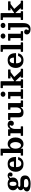

<svg xmlns="http://www.w3.org/2000/svg" viewBox="2767 -3589 1082 6660"><g transform="rotate(-90 3308.0 -259.0)"><path d="M37.5 -350Q37.5 -407.5 67.2 -449Q97 -490.5 147.8 -512.8Q198.5 -535 261.5 -535Q355.5 -535 416 -487.5Q423 -482 425 -482.2Q427 -482.5 434 -488.5Q459.5 -512.5 489.8 -523.8Q520 -535 545.5 -535Q595 -535 626 -509.8Q657 -484.5 657 -441.5Q657 -403 634.2 -383.5Q611.5 -364 581.5 -364Q551 -364 533.5 -380.8Q516 -397.5 516 -418Q516 -437 522 -445.8Q528 -454.5 533.8 -459.5Q539.5 -464.5 539.5 -471Q539.5 -481.5 526.5 -481.5Q514 -481.5 497.5 -473Q481 -464.5 467.5 -445.5Q463 -439.5 462 -436.2Q461 -433 464 -426Q480.5 -391 480.5 -350Q480.5 -292.5 452 -251Q423.5 -209.5 374 -187.2Q324.5 -165 261.5 -165Q248.5 -165 236.2 -166.2Q224 -167.5 212 -169.5Q199 -171.5 188.5 -165Q174.5 -157.5 164.8 -147.2Q155 -137 155 -126.5Q155 -107.5 173 -100.8Q191 -94 224.5 -94Q237 -94 265.5 -94.2Q294 -94.5 322.8 -94.8Q351.5 -95 365.5 -95Q418 -95 460.5 -79.5Q503 -64 527.8 -27.5Q552.5 9 552.5 72Q552.5 135 515.5 177.2Q478.5 219.5 413 241Q347.5 262.5 262.5 262.5Q140.5 262.5 69 230.5Q-2.5 198.5 -2.5 135Q-2.5 93 25.8 63.2Q54 33.5 92 16Q102.5 11.5 101.5 9.2Q100.5 7 91.5 2Q68 -11.5 53.8 -32.2Q39.5 -53 39.5 -84Q39.5 -118.5 60.8 -143.5Q82 -168.5 119 -185.5Q131 -190.5 130 -193Q129 -195.5 120 -201.5Q81.5 -225 59.5 -263Q37.5 -301 37.5 -350ZM187.5 -350Q187.5 -302 203.2 -266Q219 -230 261.5 -230Q304 -230 319.8 -266Q335.5 -302 335.5 -350Q335.5 -398 319.8 -434Q304 -470 261.5 -470Q219 -470 203.2 -434Q187.5 -398 187.5 -350ZM430 104Q430 71 408.2 52.5Q386.5 34 337.5 34H233.5Q220 34 206.8 33.8Q193.5 33.5 181 32Q174 31 169.8 31.2Q165.5 31.5 161.5 35.5Q146 52 141.8 70Q137.5 88 137.5 102Q137.5 145.5 174 166.8Q210.5 188 278.5 188Q341.5 188 385.8 167.2Q430 146.5 430 104Z M679.5 -250Q679.5 -330 710 -394.5Q740.5 -459 801 -497Q861.5 -535 952 -535Q1027.5 -535 1075.2 -508.5Q1123 -482 1149 -440Q1175 -398 1185 -350.2Q1195 -302.5 1195 -260.5Q1195 -249.5 1191.8 -246.5Q1188.5 -243.5 1177.5 -243.5H855.5Q846 -243.5 843.5 -240.8Q841 -238 841.5 -229Q842.5 -183.5 854.5 -145.2Q866.5 -107 892.5 -84Q918.5 -61 962 -61Q1010 -61 1041.5 -87.5Q1073 -114 1092 -161Q1094.5 -166.5 1097 -169.8Q1099.5 -173 1108 -173H1175.5Q1184.5 -173 1186.8 -170.5Q1189 -168 1187.5 -161.5Q1165.5 -75.5 1102.8 -30.2Q1040 15 945 15Q857 15 798 -22Q739 -59 709.2 -119.5Q679.5 -180 679.5 -250ZM857 -316.5H1026.5Q1036.5 -316.5 1038.5 -318Q1040.5 -319.5 1040.5 -327.5Q1039.5 -357.5 1029.8 -389Q1020 -420.5 1000.2 -442Q980.5 -463.5 949 -463.5Q914 -463.5 891.2 -444.5Q868.5 -425.5 857 -395.5Q845.5 -365.5 843.5 -332Q843 -323 844.5 -319.8Q846 -316.5 857 -316.5Z M1254.5 -700Q1246.5 -700 1244 -702.8Q1241.5 -705.5 1241.5 -713.5V-768.5Q1241.5 -780 1253 -780H1465.5Q1473 -780 1477.2 -778.2Q1481.5 -776.5 1481.5 -768V-452.5Q1481.5 -439 1482.8 -437.2Q1484 -435.5 1488 -441.5Q1514.5 -483.5 1552 -508.8Q1589.5 -534 1647.5 -534Q1709.5 -534 1759.8 -502Q1810 -470 1839.8 -408.8Q1869.5 -347.5 1869.5 -260Q1869.5 -172.5 1838.5 -111Q1807.5 -49.5 1756 -17.2Q1704.5 15 1642.5 15Q1587 15 1551 -7Q1515 -29 1491 -70Q1486 -79 1483.8 -77.2Q1481.5 -75.5 1481.5 -59V-18Q1481.5 0 1464 0H1254.5Q1246.5 0 1244 -2.2Q1241.5 -4.5 1241.5 -13V-68Q1241.5 -76 1245 -78Q1248.5 -80 1256 -80H1317.5Q1326.5 -80 1329 -82.8Q1331.5 -85.5 1331.5 -95V-688.5Q1331.5 -700 1322 -700ZM1481.5 -260Q1481.5 -208 1496 -165.2Q1510.5 -122.5 1537.2 -97.2Q1564 -72 1599.5 -72Q1631.5 -72 1656.2 -97.2Q1681 -122.5 1695.2 -165.2Q1709.5 -208 1709.5 -260Q1709.5 -312 1695.2 -354.8Q1681 -397.5 1656.2 -422.8Q1631.5 -448 1599.5 -448Q1564 -448 1537.2 -422.8Q1510.5 -397.5 1496 -354.8Q1481.5 -312 1481.5 -260Z M2015 -420Q2015 -432 2012.2 -436Q2009.5 -440 1997.5 -440H1941.5Q1930.5 -440 1927.8 -443.2Q1925 -446.5 1925 -457.5V-501.5Q1925 -512.5 1928.2 -516.2Q1931.5 -520 1942.5 -520H2138Q2147 -520 2151 -517.2Q2155 -514.5 2155 -505V-458.5Q2155 -443.5 2157 -440.8Q2159 -438 2165 -449.5Q2186 -486 2222.5 -510.5Q2259 -535 2317.5 -535Q2373.5 -535 2413.2 -505.5Q2453 -476 2453 -421Q2453 -397.5 2442.5 -374.2Q2432 -351 2411.5 -335.5Q2391 -320 2361 -320Q2324 -320 2299.5 -339Q2275 -358 2275 -388.5Q2275 -409.5 2281.5 -420.8Q2288 -432 2294.8 -438.5Q2301.5 -445 2301.5 -451Q2301.5 -456.5 2296.8 -460Q2292 -463.5 2279 -463.5Q2250 -463.5 2223.8 -437.2Q2197.5 -411 2181.2 -367.8Q2165 -324.5 2165 -273V-99Q2165 -87 2168 -83.5Q2171 -80 2183 -80H2241.5Q2250.5 -80 2252.8 -76.5Q2255 -73 2255 -63.5V-18Q2255 -7.5 2252.8 -3.8Q2250.5 0 2240.5 0H1943Q1933 0 1929 -3Q1925 -6 1925 -15.5V-65.5Q1925 -75 1928.5 -77.5Q1932 -80 1941.5 -80H1993Q2005 -80 2010 -83Q2015 -86 2015 -98Z M2568 -151V-421.5Q2568 -432 2564.8 -436Q2561.5 -440 2551.5 -440H2497.5Q2486.5 -440 2482.2 -442.8Q2478 -445.5 2478 -456.5V-500.5Q2478 -512.5 2481.2 -516.2Q2484.5 -520 2496 -520H2698.5Q2710 -520 2714 -517.2Q2718 -514.5 2718 -502.5V-164.5Q2718 -67 2788 -67Q2822 -67 2850.5 -88Q2879 -109 2896 -147.2Q2913 -185.5 2913 -237V-421Q2913 -432.5 2909.2 -436.2Q2905.5 -440 2894.5 -440H2849.5Q2840.5 -440 2836.8 -442Q2833 -444 2833 -453V-503Q2833 -513 2835.5 -516.5Q2838 -520 2847.5 -520H3048.5Q3058 -520 3060.5 -516.5Q3063 -513 3063 -503V-98.5Q3063 -85.5 3066.8 -82.8Q3070.5 -80 3083.5 -80H3138Q3153 -80 3153 -66.5V-18Q3153 -7.5 3150.8 -3.8Q3148.5 0 3138.5 0H2942Q2929 0 2926 -4Q2923 -8 2923 -21V-67Q2923 -75 2918.5 -77Q2914 -79 2907.5 -69Q2884 -31.5 2844.5 -8.2Q2805 15 2740 15Q2648.5 15 2608.2 -28Q2568 -71 2568 -151Z M3280.5 -695Q3280.5 -733 3307 -755.2Q3333.5 -777.5 3370.5 -777.5Q3407.5 -777.5 3434 -755.2Q3460.5 -733 3460.5 -695Q3460.5 -657 3434 -634.8Q3407.5 -612.5 3370.5 -612.5Q3333.5 -612.5 3307 -634.8Q3280.5 -657 3280.5 -695ZM3290 -440H3222.5Q3210.5 -440 3210.5 -451V-506.5Q3210.5 -520 3224 -520H3439.5Q3446 -520 3448.2 -518.2Q3450.5 -516.5 3450.5 -510V-92.5Q3450.5 -80 3461 -80H3527.5Q3535.5 -80 3538 -78.5Q3540.5 -77 3540.5 -69V-14Q3540.5 -5 3538 -2.5Q3535.5 0 3526.5 0H3224.5Q3216 0 3213.2 -2Q3210.5 -4 3210.5 -12.5V-65.5Q3210.5 -75 3213.5 -77.5Q3216.5 -80 3225.5 -80H3288.5Q3296.5 -80 3298.5 -82.2Q3300.5 -84.5 3300.5 -92.5V-427.5Q3300.5 -440 3290 -440Z M3650.5 -700H3598.5Q3587 -700 3584.5 -703.2Q3582 -706.5 3582 -717V-760Q3582 -772 3585.8 -776Q3589.5 -780 3601.5 -780H3796.5Q3810.5 -780 3816.2 -776.8Q3822 -773.5 3822 -759V-330Q3822 -312 3827 -310.2Q3832 -308.5 3842 -315.5L3989.5 -421Q4003.5 -431 4004.2 -433Q4005 -435 3980 -435H3935.5Q3922.5 -435 3919.2 -438.8Q3916 -442.5 3916 -455.5V-502.5Q3916 -514 3919.5 -517Q3923 -520 3934 -520H4212.5Q4223 -520 4226 -516.5Q4229 -513 4229 -502V-453.5Q4229 -442.5 4225.8 -438.8Q4222.5 -435 4212 -435H4160.5Q4146 -435 4138.8 -432.5Q4131.5 -430 4124 -424.5L3983 -317.5Q3970 -308.5 3970.8 -303.8Q3971.5 -299 3982 -287.5L4160.5 -92Q4166.5 -85.5 4171.8 -82.8Q4177 -80 4190.5 -80H4237Q4246 -80 4249.5 -77.5Q4253 -75 4253 -65.5V-18.5Q4253 -6.5 4249 -3.2Q4245 0 4233 0H3960Q3949 0 3946.2 -3.2Q3943.5 -6.5 3943.5 -17V-62Q3943.5 -73.5 3946.5 -76.8Q3949.5 -80 3961.5 -80H3978Q3994.5 -80 3993.8 -82.8Q3993 -85.5 3986.5 -93L3836.5 -254.5Q3829 -262.5 3825.5 -263.5Q3822 -264.5 3822 -246.5V-99.5Q3822 -88 3825 -84Q3828 -80 3840.5 -80H3869.5Q3878.5 -80 3882.8 -77.2Q3887 -74.5 3887 -65.5V-14.5Q3887 -4.5 3883.2 -2.2Q3879.5 0 3869 0H3601.5Q3582 0 3582 -17.5V-65Q3582 -74.5 3585.2 -77.2Q3588.5 -80 3598.5 -80H3651Q3665 -80 3668.5 -83.8Q3672 -87.5 3672 -101.5V-680Q3672 -692.5 3667.2 -696.2Q3662.5 -700 3650.5 -700Z M4280.5 -250Q4280.5 -330 4311 -394.5Q4341.5 -459 4402 -497Q4462.5 -535 4553 -535Q4628.5 -535 4676.2 -508.5Q4724 -482 4750 -440Q4776 -398 4786 -350.2Q4796 -302.5 4796 -260.5Q4796 -249.5 4792.8 -246.5Q4789.5 -243.5 4778.5 -243.5H4456.5Q4447 -243.5 4444.5 -240.8Q4442 -238 4442.5 -229Q4443.5 -183.5 4455.5 -145.2Q4467.5 -107 4493.5 -84Q4519.5 -61 4563 -61Q4611 -61 4642.5 -87.5Q4674 -114 4693 -161Q4695.5 -166.5 4698 -169.8Q4700.5 -173 4709 -173H4776.5Q4785.5 -173 4787.8 -170.5Q4790 -168 4788.5 -161.5Q4766.5 -75.5 4703.8 -30.2Q4641 15 4546 15Q4458 15 4399 -22Q4340 -59 4310.2 -119.5Q4280.5 -180 4280.5 -250ZM4458 -316.5H4627.5Q4637.5 -316.5 4639.5 -318Q4641.5 -319.5 4641.5 -327.5Q4640.5 -357.5 4630.8 -389Q4621 -420.5 4601.2 -442Q4581.5 -463.5 4550 -463.5Q4515 -463.5 4492.2 -444.5Q4469.5 -425.5 4458 -395.5Q4446.5 -365.5 4444.5 -332Q4444 -323 4445.5 -319.8Q4447 -316.5 4458 -316.5Z M4905.5 -700H4862Q4845.5 -700 4842.5 -706Q4839.5 -712 4839.5 -727V-756.5Q4839.5 -773.5 4845.2 -776.8Q4851 -780 4867.5 -780H5052.5Q5069.5 -780 5074.5 -776.5Q5079.5 -773 5079.5 -755.5V-104Q5079.5 -88.5 5082 -84.2Q5084.5 -80 5100 -80H5154.5Q5163 -80 5166.2 -77.2Q5169.5 -74.5 5169.5 -65V-23.5Q5169.5 -7 5164.5 -3.5Q5159.5 0 5143 0H4859.5Q4848 0 4843.8 -2.8Q4839.5 -5.5 4839.5 -17.5V-60.5Q4839.5 -71.5 4843 -75.8Q4846.5 -80 4857.5 -80H4906.5Q4922.5 -80 4926 -83.5Q4929.5 -87 4929.5 -103.5V-678.5Q4929.5 -693.5 4924.8 -696.8Q4920 -700 4905.5 -700Z M5297 -695Q5297 -733 5323.5 -755.2Q5350 -777.5 5387 -777.5Q5424 -777.5 5450.5 -755.2Q5477 -733 5477 -695Q5477 -657 5450.5 -634.8Q5424 -612.5 5387 -612.5Q5350 -612.5 5323.5 -634.8Q5297 -657 5297 -695ZM5306.5 -440H5239Q5227 -440 5227 -451V-506.5Q5227 -520 5240.5 -520H5456Q5462.5 -520 5464.8 -518.2Q5467 -516.5 5467 -510V-92.5Q5467 -80 5477.5 -80H5544Q5552 -80 5554.5 -78.5Q5557 -77 5557 -69V-14Q5557 -5 5554.5 -2.5Q5552 0 5543 0H5241Q5232.5 0 5229.8 -2Q5227 -4 5227 -12.5V-65.5Q5227 -75 5230 -77.5Q5233 -80 5242 -80H5305Q5313 -80 5315 -82.2Q5317 -84.5 5317 -92.5V-427.5Q5317 -440 5306.5 -440Z M5665.5 -695Q5665.5 -733 5692 -755.2Q5718.5 -777.5 5755.5 -777.5Q5792.5 -777.5 5819 -755.2Q5845.5 -733 5845.5 -695Q5845.5 -657 5819 -634.8Q5792.5 -612.5 5755.5 -612.5Q5718.5 -612.5 5692 -634.8Q5665.5 -657 5665.5 -695ZM5676 -440H5613.5Q5603 -440 5600 -442.8Q5597 -445.5 5597 -456.5V-501.5Q5597 -514 5600.2 -517Q5603.5 -520 5615.5 -520H5822Q5831.5 -520 5834.2 -517Q5837 -514 5837 -504.5V10.5Q5837 127 5784.2 193.5Q5731.5 260 5622.5 260Q5544 260 5493.5 223.2Q5443 186.5 5443 127Q5443 90 5467.5 64.2Q5492 38.5 5528.5 38.5Q5568.5 38.5 5593 59.8Q5617.5 81 5617.5 110.5Q5617.5 133.5 5610 143.2Q5602.5 153 5595.2 157.8Q5588 162.5 5588 170.5Q5588 178.5 5594.5 187Q5601 195.5 5621.5 195.5Q5661 195.5 5676.8 169.5Q5692.5 143.5 5693.8 101.2Q5695 59 5691 9.5Q5687 -40 5687 -87V-427Q5687 -440 5676 -440Z M6013 -700H5961Q5949.5 -700 5947 -703.2Q5944.5 -706.5 5944.5 -717V-760Q5944.5 -772 5948.2 -776Q5952 -780 5964 -780H6159Q6173 -780 6178.8 -776.8Q6184.5 -773.5 6184.5 -759V-330Q6184.5 -312 6189.5 -310.2Q6194.5 -308.5 6204.5 -315.5L6352 -421Q6366 -431 6366.8 -433Q6367.5 -435 6342.5 -435H6298Q6285 -435 6281.8 -438.8Q6278.5 -442.5 6278.5 -455.5V-502.5Q6278.5 -514 6282 -517Q6285.5 -520 6296.5 -520H6575Q6585.5 -520 6588.5 -516.5Q6591.5 -513 6591.5 -502V-453.5Q6591.5 -442.5 6588.2 -438.8Q6585 -435 6574.5 -435H6523Q6508.5 -435 6501.2 -432.5Q6494 -430 6486.5 -424.5L6345.5 -317.5Q6332.5 -308.5 6333.2 -303.8Q6334 -299 6344.5 -287.5L6523 -92Q6529 -85.5 6534.2 -82.8Q6539.5 -80 6553 -80H6599.5Q6608.5 -80 6612 -77.5Q6615.5 -75 6615.5 -65.5V-18.5Q6615.5 -6.5 6611.5 -3.2Q6607.5 0 6595.5 0H6322.5Q6311.5 0 6308.8 -3.2Q6306 -6.5 6306 -17V-62Q6306 -73.5 6309 -76.8Q6312 -80 6324 -80H6340.5Q6357 -80 6356.2 -82.8Q6355.5 -85.5 6349 -93L6199 -254.5Q6191.5 -262.5 6188 -263.5Q6184.5 -264.5 6184.5 -246.5V-99.5Q6184.5 -88 6187.5 -84Q6190.5 -80 6203 -80H6232Q6241 -80 6245.2 -77.2Q6249.5 -74.5 6249.5 -65.5V-14.5Q6249.5 -4.5 6245.8 -2.2Q6242 0 6231.5 0H5964Q5944.5 0 5944.5 -17.5V-65Q5944.5 -74.5 5947.8 -77.2Q5951 -80 5961 -80H6013.5Q6027.5 -80 6031 -83.8Q6034.5 -87.5 6034.5 -101.5V-680Q6034.5 -692.5 6029.8 -696.2Q6025 -700 6013 -700Z"/></g></svg>

Font: Besley
Style: Bold
Weight: 700
Designer: Owen Earl
Foundry: indestructible type*
Version: Version 2.001; ttfautohint (v1.8.3)